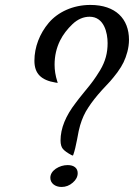

<svg xmlns="http://www.w3.org/2000/svg" viewBox="-20 -741 538 771"><path d="M182.1 -26.9C182.1 -5.4 201.2 9.8 227.1 9.8C244.1 9.8 259.3 3.9 272.5 -7.8C285.6 -19 292 -31.7 292 -45.9C292 -65.9 276.9 -78.1 252 -78.1C234.9 -78.1 218.8 -73.2 204.1 -63.5C189.5 -53.2 182.1 -41 182.1 -26.9ZM274.9 -121.1C279.8 -135.3 284.7 -155.3 289.6 -181.2C293.9 -207 298.3 -226.1 301.8 -237.8C309.6 -264.2 320.3 -288.1 334.5 -309.1C348.1 -330.1 366.2 -353.5 389.2 -378.9C403.3 -393.6 414.1 -405.3 422.4 -414.6C430.7 -423.8 439.9 -435.5 451.2 -450.2C461.9 -464.8 470.2 -478.5 476.1 -490.7C487.8 -515.1 498 -548.3 498 -581.1C498 -665.5 444.3 -721.2 342.8 -721.2C272.9 -721.2 212.4 -692.4 175.8 -649.4C139.2 -606 118.2 -551.8 118.2 -497.1C118.2 -446.3 144 -418.9 204.1 -409.2L211.9 -408.2L210 -414.1C202.6 -437 199.2 -459.5 199.2 -481C199.2 -516.1 206.5 -548.3 221.2 -578.1C233.4 -602.5 250.5 -624.5 271.5 -644.5C292.5 -664.1 315.4 -673.8 339.8 -673.8C397.9 -673.8 412.1 -609.4 412.1 -567.9C412.1 -528.3 403.3 -494.6 381.8 -458.5C370.6 -440.4 361.3 -426.3 354 -416.5C346.7 -406.2 335 -391.6 318.8 -372.1C301.8 -351.1 290 -336.4 284.2 -328.1C243.7 -275.9 223.1 -225.6 223.1 -176.8C223.1 -161.6 226.6 -149.9 232.9 -142.6C239.3 -135.3 250.5 -127 267.1 -118.2L272.9 -116.2Z"/></svg>

Font: Dancing Script
Style: Regular
Weight: 800
Designer: Pablo Impallari
Foundry: Pablo Impallari
Version: Version 2.001